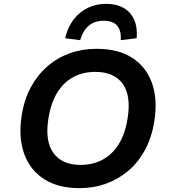

<svg xmlns="http://www.w3.org/2000/svg" viewBox="-20 -969 883 999"><path d="M393 10Q283 10 209.5 -37Q136 -84 105.5 -169.5Q75 -255 93 -369Q106 -452 141 -516Q176 -580 227.5 -624.5Q279 -669 343.5 -692Q408 -715 483 -715Q595 -715 667.5 -668.5Q740 -622 770.5 -537.5Q801 -453 783 -339Q770 -255 735 -190Q700 -125 648.5 -81Q597 -37 532 -13.5Q467 10 393 10ZM399 -111Q465 -111 515.5 -139Q566 -167 599 -221Q632 -275 644 -354Q663 -472 618 -533.5Q573 -595 476 -595Q411 -595 360.5 -567.5Q310 -540 277.5 -486.5Q245 -433 232 -354Q213 -235 258 -173Q303 -111 399 -111ZM397 -760 319 -770Q339 -855 396.5 -902Q454 -949 533 -949Q586 -949 623.5 -927.5Q661 -906 678.5 -865.5Q696 -825 691 -770L608 -760Q612 -806 591 -833.5Q570 -861 519 -861Q471 -861 440.5 -834Q410 -807 397 -760Z"/></svg>

Font: Nunito Sans 6pt
Style: Bold Italic
Weight: 700
Italic angle: -9°
Version: Version 3.101;gftools[0.9.27]